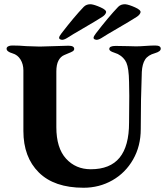

<svg xmlns="http://www.w3.org/2000/svg" viewBox="-20 -869 785 903"><path d="M11 0ZM90 -253V-538Q90 -567 76.5 -589Q63 -611 39 -618Q11 -626 11 -640Q11 -647 18.5 -651Q26 -655 37 -655Q71 -655 104 -652Q148 -650 167 -650Q185 -650 235 -652Q283 -654 302 -654Q329 -654 329 -639Q329 -632 321.5 -627.5Q314 -623 302 -618.5Q290 -614 282 -610Q265 -603 255 -584Q245 -565 245 -533V-271Q245 -173 290.5 -123Q336 -73 407 -73Q498 -73 542.5 -127.5Q587 -182 587 -292L588 -418Q588 -463 587 -483Q586 -548 574.5 -574Q563 -600 534 -615Q528 -618 517 -621.5Q506 -625 500 -629Q494 -633 494 -639Q494 -653 524 -653L583 -652Q595 -651 620 -651Q638 -651 664 -653Q692 -655 710 -655Q736 -655 736 -640Q736 -627 709 -619Q676 -610 662.5 -589Q649 -568 647 -531Q642 -405 642 -262Q642 -182 606 -119Q570 -56 508.5 -21Q447 14 373 14Q235 14 162.5 -58Q90 -130 90 -253ZM420 -691Q420 -698 431 -712Q491 -790 536 -837Q549 -850 570 -849Q587 -847 615 -834.5Q643 -822 641 -811Q638 -799 622 -789Q594 -771 532 -735Q480 -705 457 -690Q449 -685 442 -683Q435 -681 432 -682Q420 -684 420 -691ZM258 -691Q258 -698 269 -712Q329 -790 374 -837Q387 -850 408 -849Q425 -847 453 -834.5Q481 -822 479 -811Q476 -799 460 -789Q432 -771 370 -735Q318 -705 295 -690Q287 -685 280 -683Q273 -681 270 -682Q258 -684 258 -691Z"/></svg>

Font: EB Garamond
Style: Bold
Weight: 700
Designer: Georg Duffner and Octavio Pardo
Foundry: Georg Duffner
Version: Version 1.000; ttfautohint (v1.6)